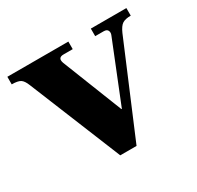

<svg xmlns="http://www.w3.org/2000/svg" viewBox="-116 -597 745 725"><g transform="rotate(-30 257.0 -235.0)"><path d="M215 0 52 -400Q43 -423 31.5 -430Q20 -437 -6 -437V-470H260V-437H220Q207 -437 202.5 -430.5Q198 -424 203 -410L306 -149H308L412 -408Q417 -419 413 -428Q409 -437 395 -437H358V-470H513V-437Q489 -437 476.5 -429Q464 -421 453 -396L286 0Z"/></g></svg>

Font: Frank Ruhl Libre ExtraBold
Style: Regular
Weight: 800
Designer: Yanek Iontef
Foundry: Fontef
Version: Version 6.003;gftools[0.9.30]